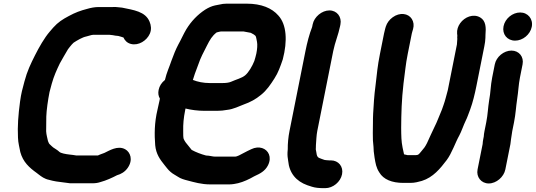

<svg xmlns="http://www.w3.org/2000/svg" viewBox="-20 -783 2855 1023"><path d="M776.9 -667.6C754.5 -722.1 691.8 -729.5 630.6 -742.3C630.4 -742.3 629.8 -742.4 629.5 -742.4L610.1 -744.4C600.7 -745.8 591.4 -746.2 579.4 -745.5H505.8C484.1 -745.5 463.5 -741.2 445.5 -736C408.6 -726.5 380.5 -716 346.9 -697.7C314 -680.4 289.1 -664.6 263.6 -636L245.4 -614.9C216.5 -581.6 187.8 -530.7 166.6 -488.6C143.9 -443.6 124.7 -404.1 110.2 -348.8C98.8 -306.2 93.3 -288 86.9 -242.2C77.2 -170.2 72.8 -110.3 75.8 -50.1C76.5 -20.7 84.4 4.5 88 26.3C88.1 26.5 88.2 27 88.2 27.3C102.6 80.2 136.1 110.3 175.6 138.5L185.8 146.4C200.3 157.6 217.4 170.5 241.2 175.2C264.4 182.1 293.8 186.6 321.8 189.4L336.7 191.3C346 193.3 356.5 194.2 370.8 193.5H473.4C488.4 193.5 501.5 191.7 515.5 186.9C545 179.1 578.7 163.7 603.3 150.7C624.9 144.7 645.4 133 660.4 111.6C690.4 68.7 674.5 27.5 647.1 12.3C606.7 -10.1 560.5 20.7 536.1 31.8C527.2 35.9 515.9 38.3 501.4 45.5H387.2C381.1 44.3 374.7 43.2 368.9 42.6L351.3 40.6C330 38.2 304.2 33.5 296.6 26.2C285.4 15.6 274.2 10.3 263.2 2.4C257.9 -1.3 253.7 -6.6 245.3 -14C241 -17.8 239.4 -21.8 235.6 -31.5C232 -49.6 227.1 -63.4 225.9 -83.7C225.9 -110.8 226.2 -133 226.7 -162.1C227.8 -196.7 235.4 -249.5 243.9 -292.7C246.9 -304.4 251.1 -320.1 255.8 -337C267.7 -379.3 281.5 -409 298.9 -445.4C308.3 -463.7 331.8 -502.1 342.3 -520.7L352.2 -533.5C360.8 -543.8 365.6 -550 372.2 -555.6C391.5 -568.1 419.1 -584.7 440 -588.7C452.3 -591.1 466.7 -597.5 476.3 -597.5H556.3C558.6 -597.5 560.8 -597.8 563 -597.6L581 -595.6C588.5 -594.1 599.4 -591.8 610.1 -591.5C618.3 -588.8 630.2 -586.4 637.8 -583.2C644.8 -567.6 656.9 -554.1 677.7 -548.8C718.1 -538.6 762 -566.2 778.4 -603.7C788 -625.6 785 -648.5 776.9 -667.6Z M1077.5 45.5C1050 38.1 1023.8 28 1001.3 15.7L969.6 -23.8C964.7 -29.9 963.1 -34.3 958.4 -43.4C956.1 -52.4 956 -66.2 956.1 -84.5C955.4 -122.8 958.1 -153.3 966.8 -197L968.4 -204.8C997.9 -197.4 1033.9 -192.5 1070.4 -192.5H1136.4C1155.5 -192.5 1172.7 -194.3 1190.2 -197.6C1223.5 -200.9 1255 -217.6 1278.7 -226.3C1313.2 -238.4 1343 -254.5 1370 -277C1401.3 -301.7 1422 -333.4 1442.2 -364.9C1462.5 -395.9 1473.6 -428.7 1486.5 -466.2C1486.5 -466.5 1486.7 -466.9 1486.8 -467.2C1512.3 -564.5 1507.5 -651.7 1463.2 -700.2C1428.9 -739.8 1372.7 -763.5 1294.4 -763.5H1187.4C1174.2 -763.5 1162.2 -762 1146.5 -758.2L1126 -754.2C1108.2 -750.4 1090.8 -742.7 1072.5 -731.1C1032.9 -705.2 998.4 -669.3 972.5 -626.7C957.9 -602.3 943.8 -569.7 930.3 -546.2C915.8 -519 904.8 -490.4 893.2 -458.8C882.3 -425.6 867.9 -396.9 858.8 -356.9C841.3 -343.1 829.4 -325 825.2 -304C821.8 -286.8 823.4 -272.4 831.9 -257.5L830.3 -249.2C826.1 -231.8 822.2 -214 819.3 -199.3C802.1 -127.9 802.6 -65 806.9 -9.6C811.3 38.5 833.4 67.6 856.8 96.8L870.4 113.8C876.6 121.5 881.9 127.2 888.9 133C900.3 143.7 917 151 927.7 158.6C941.9 168.7 962.5 174.6 981.3 179.2C1013.6 187.7 1053.6 199.5 1099.2 199.5H1202.2C1218.4 199.5 1236.7 195.9 1248.5 193.1C1276.8 186.4 1309.7 170.8 1332.5 157.4C1336.5 155.1 1336.4 155.3 1338.8 154.2C1363.7 142.9 1392.2 129.2 1408 97.6C1429.8 53.9 1410.1 16.5 1376.5 5.9C1359.7 0.7 1339.2 1.9 1318.6 12C1306.5 18 1291.5 24.5 1275.8 33.4C1261.7 40.9 1244.3 51.5 1231.7 51.5H1125.7C1112.6 51.5 1098 46.1 1077.5 45.5ZM1157.9 -615.5H1276.8C1293.7 -612.4 1297.8 -611.7 1316.2 -608.1C1316.2 -608.1 1316.6 -607.9 1316.8 -607.8L1332.7 -599C1335.2 -597.3 1338.4 -594.8 1341.7 -591.6C1345.5 -584.7 1347 -570.3 1349.3 -560.2C1352.3 -545.1 1350.6 -521.2 1345.9 -498C1343.3 -485.1 1338.8 -470.5 1335 -457.9C1324.1 -430.4 1304.7 -397.1 1286.4 -381.8C1267.8 -366.3 1240.1 -360.5 1210.7 -347.2C1200.6 -342.6 1183.8 -340.5 1166 -340.5H1097C1063.3 -340.5 1032.3 -347.2 1007.6 -357.1C1010.8 -368.1 1014.8 -380.5 1018.2 -390L1035.4 -436.1C1049.5 -478 1063.8 -502.6 1082.8 -540.4C1098.5 -571.4 1110.2 -591.8 1134.2 -610.2C1142.8 -612.1 1153 -615.5 1157.9 -615.5Z M1718.9 70.5C1715.4 70.5 1713.1 70.2 1708.9 69.1L1692.1 63.1C1671.1 56.7 1668.3 51 1664.9 25C1664 18.5 1661.9 13.1 1662.7 9C1662.8 8.5 1662.9 7.5 1662.9 6.8L1663.3 -9.9C1665.1 -33.6 1666 -62.5 1670.5 -85L1755.5 -511C1765 -558.4 1782.8 -597.6 1792.1 -644L1793.9 -653C1801.8 -692.8 1775.6 -727.5 1735.2 -727.5C1695.1 -727.5 1653.9 -693.1 1645.9 -653L1643.1 -639.2C1628.2 -601.5 1616.3 -555.2 1607.5 -511L1522.5 -85C1516 -52.8 1512.7 -16.8 1513.2 12.1L1511.9 28.7C1511.1 45.3 1512.9 59.9 1515.4 73.9C1521.3 139.3 1557.9 182.6 1617.5 203.9L1642 211.9C1659.5 217.7 1681.6 219.5 1704.2 219.5H1713.2C1754.1 219.5 1794.3 186.5 1802.5 145.5C1810.6 104.5 1783.7 71.5 1742.7 71.5H1733.7C1730.3 71.5 1724.6 70.5 1718.9 70.5Z M2072.4 -691C2054.5 -678.1 2042 -661.3 2035.6 -641.3L2032.3 -630C2029.7 -620.2 2027.7 -612.2 2026.3 -605L2004.5 -496C1991.1 -429 1988.8 -394.4 1980.8 -327.1C1973.5 -274.6 1970.6 -220.3 1968.2 -178.3C1966.3 -147.3 1967.6 -104 1966.4 -73.9C1965.8 -41.7 1967.3 -26.4 1970.1 -0.6L1971.3 23.3C1972.4 35.5 1973.9 46.3 1975.8 57.4C1980.9 86.5 1983.9 109.9 2001.2 136C2023 173.1 2068.6 191.5 2128.8 191.5H2166.8C2189.7 191.5 2210.1 185.9 2227.7 180.9C2287.9 162.1 2325.9 114.8 2359.9 70.1C2387.7 33 2406.1 -23.8 2426.9 -60.7C2437.5 -79.5 2451.6 -120.8 2460.6 -138.3C2471.2 -159.3 2476.5 -178.1 2485.2 -199.7C2499.3 -238.2 2509.6 -281.3 2518 -323L2560.5 -536C2563.8 -552.7 2566 -567.6 2566.3 -581.2L2566.7 -597.8C2569.9 -634.5 2569.7 -672 2538.5 -690.1C2501.7 -711.5 2455.7 -692.6 2431.8 -659.2C2420.2 -643.1 2413.7 -623.3 2415.5 -603.5C2415.9 -598.6 2417.1 -594 2416.7 -592C2415.5 -586.3 2416.3 -582.5 2416.6 -575.7L2415.5 -560.5C2415.1 -555.4 2414.8 -550.8 2414.5 -546.1L2365.9 -302.5C2358.6 -276.5 2352 -247.5 2343.4 -224L2334.4 -198.5C2323.2 -173.5 2308.3 -131.7 2295.6 -107.8C2283.7 -84.5 2267.1 -45.9 2255.1 -20.5C2244.3 0.6 2239.4 6.4 2225 23.1C2213 36.9 2210.8 43.5 2196.3 43.5H2151.3C2148 42.9 2139.7 41 2132.8 39.3C2130.1 29.2 2127.4 16.6 2125 3.4C2118 -31.4 2117.9 -59.4 2117.5 -101.5C2118.1 -180 2119.7 -248.9 2129.9 -337.9C2139.2 -404 2140.4 -435.5 2152.5 -496L2174.3 -605C2174.8 -607.6 2175.8 -611.2 2177.5 -616.7L2180.8 -627.9C2186.4 -647.9 2184 -666.3 2174.3 -682C2155.3 -712.3 2110.4 -718.6 2072.4 -691Z M2616.3 -440 2602.4 -370C2593.7 -326.8 2594.2 -289.2 2586.4 -249.7C2579.4 -205.8 2579.2 -173.6 2570.9 -132L2561.3 -84C2559.2 -73.8 2558 -64.3 2557.5 -55.1L2554.9 -42C2553.1 -33 2552 -24.2 2551.5 -15.1L2524.5 120C2516.5 160.1 2544.1 194.5 2584.2 194.5C2624.5 194.5 2664.6 159.8 2672.5 120L2697.2 -3.5C2701 -17.9 2700.8 -31.7 2702.9 -42C2705.7 -56 2706.9 -72 2709.3 -84L2718.9 -132C2728 -177.9 2728.9 -212.1 2735.5 -255.5C2741.7 -294.3 2743 -333.1 2750.4 -370L2764.3 -440C2772.4 -480.4 2745.3 -513.5 2705 -513.5C2664.7 -513.5 2624.4 -480.4 2616.3 -440ZM2662.9 -643C2654.4 -600.8 2682.3 -566.5 2724.6 -566.5C2765.3 -566.5 2805 -598.8 2813.3 -640C2821.7 -682 2792.7 -716.5 2751.5 -716.5C2710.8 -716.5 2671.1 -684.2 2662.9 -643Z"/></svg>

Font: Smoothie
Style: SeBdIt
Weight: 600
Foundry: Cannot Into Space Fonts
Version: Version 0.8